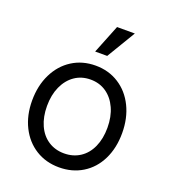

<svg xmlns="http://www.w3.org/2000/svg" viewBox="-136 -829 834 944"><g transform="rotate(20 280.5 -357.0)"><path d="M45 -248Q45 -326 75 -387Q105 -448 158.5 -482Q212 -516 281 -516Q349 -516 402.5 -482Q456 -448 486 -387Q516 -326 516 -248Q516 -170 486.5 -110Q457 -50 403.5 -17Q350 16 281 16Q212 16 158.5 -17.5Q105 -51 75 -111Q45 -171 45 -248ZM439 -248Q439 -306 419 -350Q399 -394 363.5 -418.5Q328 -443 281 -443Q234 -443 198.5 -418.5Q163 -394 143 -350Q123 -306 123 -248Q123 -191 142.5 -147.5Q162 -104 198 -80.5Q234 -57 281 -57Q328 -57 364 -80.5Q400 -104 419.5 -147.5Q439 -191 439 -248ZM314 -730H407L317 -580H254Z"/></g></svg>

Font: Uncut Sans Variable
Style: Regular
Weight: 400
Designer: Kasper Nordkvist
Foundry: UNCUT.wtf
Version: Version 1.304;Glyphs 3.2 (3246)